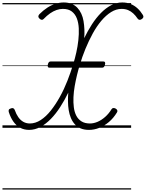

<svg xmlns="http://www.w3.org/2000/svg" viewBox="-20 -1035 1182 1555"><path d="M379 -487Q370 -487 367.5 -494.5Q365 -502 368 -515Q371 -526 376 -531.5Q381 -537 389 -537H818Q837 -537 830 -511Q827 -498 821.5 -492.5Q816 -487 808 -487ZM216 17Q175 17 143 -0.5Q111 -18 88.5 -50Q66 -82 52 -125Q48 -136 51 -144.5Q54 -153 68 -157Q80 -162 88 -158Q96 -154 100 -143Q111 -111 128 -86.5Q145 -62 168.5 -48.5Q192 -35 222 -35Q267 -35 310 -63Q353 -91 391.5 -139.5Q430 -188 464.5 -250Q499 -312 526 -381Q553 -450 574 -519Q587 -561 598 -610Q609 -659 614.5 -709Q620 -759 618 -804.5Q616 -850 602.5 -885.5Q589 -921 561.5 -942Q534 -963 489 -963Q464 -963 438 -954Q412 -945 386 -927Q360 -909 333 -881Q327 -874 318 -874.5Q309 -875 299 -885Q290 -894 290.5 -902.5Q291 -911 299 -920Q331 -952 363.5 -973Q396 -994 429.5 -1004.5Q463 -1015 496 -1015Q533 -1015 560.5 -1003.5Q588 -992 607 -971.5Q626 -951 638.5 -924Q651 -897 656.5 -864.5Q662 -832 663.5 -797Q665 -762 662 -726Q691 -786 725 -838.5Q759 -891 798 -930.5Q837 -970 880 -992.5Q923 -1015 970 -1015Q1008 -1015 1038.5 -1002.5Q1069 -990 1093.5 -967.5Q1118 -945 1137 -914Q1143 -904 1141 -896Q1139 -888 1129 -881Q1118 -873 1109 -874.5Q1100 -876 1094 -885Q1078 -909 1059 -926.5Q1040 -944 1017 -953.5Q994 -963 965 -963Q921 -963 879.5 -937Q838 -911 800.5 -866.5Q763 -822 731 -763.5Q699 -705 672 -639.5Q645 -574 626 -508Q614 -470 603.5 -426.5Q593 -383 585 -337.5Q577 -292 575 -248Q573 -204 578 -165.5Q583 -127 598 -98Q613 -69 640 -52Q667 -35 708 -35Q739 -35 770.5 -48.5Q802 -62 831.5 -88Q861 -114 883 -150Q888 -158 896 -160Q904 -162 916 -156Q927 -150 930 -141.5Q933 -133 927 -124Q899 -78 861.5 -46.5Q824 -15 783 1Q742 17 701 17Q662 17 633.5 5Q605 -7 585.5 -29Q566 -51 554 -80Q542 -109 536.5 -142.5Q531 -176 530.5 -213Q530 -250 533 -285Q503 -223 467.5 -168Q432 -113 392 -72Q352 -31 307.5 -7Q263 17 216 17ZM0 490H1042V500H0ZM0 -20H1042V0H0ZM0 -505H1042V-500H0ZM0 -1010H1042V-1000H0Z"/></svg>

Font: Playwrite RO Guides
Style: Regular
Weight: 400
Designer: Veronika Burian, José Scaglione
Foundry: TypeTogether
Version: Version 1.003